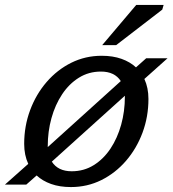

<svg xmlns="http://www.w3.org/2000/svg" viewBox="-45 -748 699 778"><path d="M367 -522Q412.5 -522 447.5 -509.5Q482.5 -497 506 -475L547.5 -512H634L540 -428Q556.5 -392.5 556.5 -347Q556.5 -275 532.5 -210.5Q508.5 -146 465.5 -96.2Q422.5 -46.5 365.5 -18.2Q308.5 10 242.5 10Q197 10 162 -2.5Q127 -15 103.5 -37L61.5 0H-25L69.5 -84Q53 -119.5 53 -165Q53 -237 77 -301.5Q101 -366 144 -415.8Q187 -465.5 244 -493.8Q301 -522 367 -522ZM148.5 -156Q148.5 -156 148.5 -155.5Q148.5 -155 148.5 -152L444.5 -419.5Q419.5 -458 364 -458Q314.5 -458 274.8 -433.2Q235 -408.5 206.8 -366Q178.5 -323.5 163.5 -269.2Q148.5 -215 148.5 -156ZM245.5 -54Q295 -54 334.8 -78.8Q374.5 -103.5 402.8 -146Q431 -188.5 446 -242.8Q461 -297 461 -356Q461 -356 461 -356.5Q461 -357 461 -360L165 -93Q190 -54 245.5 -54ZM369 -565 507 -728H618L612.5 -709L425.5 -565Z"/></svg>

Font: Newsreader Caption
Style: Italic
Weight: 400
Italic angle: -17°
Designer: Hugues Gentile
Foundry: Production Type
Version: Version 1.001